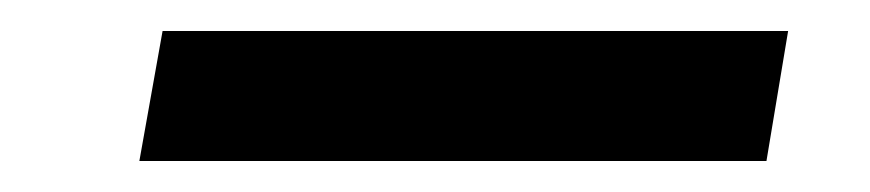

<svg xmlns="http://www.w3.org/2000/svg" viewBox="-20 -352 562 124"><path d="M70 -248 85 -332H489L475 -248Z"/></svg>

Font: DM Sans 10pt Medium
Style: Italic
Weight: 500
Italic angle: -10°
Version: Version 4.004;gftools[0.9.30]